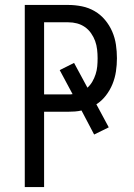

<svg xmlns="http://www.w3.org/2000/svg" viewBox="-20 -755 540 775"><path d="M80 0V-735H256Q283 -735 310.5 -729.5Q338 -724 362 -710Q386 -696 404 -674.5Q422 -653 433 -627.5Q444 -602 448 -574.5Q452 -547 452 -520Q452 -493 448 -466.5Q444 -440 434 -415.5Q424 -391 407.5 -369.5Q391 -348 369 -334L419 -241L360 -212L309 -309Q296 -306 282.5 -305Q269 -304 256 -304H158V0ZM256 -374Q260 -374 264.5 -374Q269 -374 273 -375L221 -472L279 -501L333 -401Q345 -412 353 -426Q361 -440 366 -455.5Q371 -471 372.5 -487Q374 -503 374 -520Q374 -537 372 -555Q370 -573 364 -589.5Q358 -606 347.5 -621Q337 -636 322.5 -646Q308 -656 291 -660.5Q274 -665 256 -665H158V-374Z"/></svg>

Font: Iosevka Custom
Style: Regular
Weight: 400
Monospace: yes
Designer: Belleve Invis
Foundry: Belleve Invis
Version: Version 32.5.0; ttfautohint (v1.8.4)